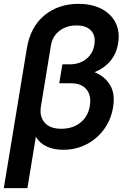

<svg xmlns="http://www.w3.org/2000/svg" viewBox="-41 -757 638 981"><path d="M-21.5 204.1 96.2 -509.8Q114.3 -619.6 185.8 -678.5Q257.3 -737.3 359.9 -737.3Q428.7 -737.3 477.8 -711.7Q526.9 -686 549.6 -640.9Q572.3 -595.7 562.5 -536.1Q553.7 -481.4 522.2 -444.6Q490.7 -407.7 441.9 -388.2Q494.6 -367.2 521.5 -322.3Q548.3 -277.3 536.6 -208.5Q525.9 -144 489.7 -95.2Q453.6 -46.4 399.7 -19Q345.7 8.3 281.7 8.3Q233.4 8.3 197.5 -8.5Q161.6 -25.4 142.1 -58.1L99.1 204.1ZM272.5 -99.1Q330.6 -99.1 369.9 -130.6Q409.2 -162.1 418 -215.8Q426.8 -268.6 401.1 -300Q375.5 -331.5 322.8 -331.5H261.7L277.8 -428.2H314.5Q365.2 -428.2 399.4 -455.3Q433.6 -482.4 441.4 -529.3Q448.7 -574.2 424.3 -600.6Q399.9 -627 350.1 -627Q298.3 -627 262.7 -599.4Q227.1 -571.8 219.2 -524.9L168 -212.9Q159.7 -163.1 186.5 -131.1Q213.4 -99.1 272.5 -99.1Z"/></svg>

Font: Inter Display SemiBold
Style: Italic
Weight: 600
Italic angle: -9.39999°
Designer: Rasmus Andersson
Foundry: rsms
Version: Version 4.000;git-a52131595